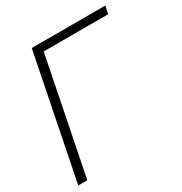

<svg xmlns="http://www.w3.org/2000/svg" viewBox="-164 -820 893 942"><g transform="rotate(-30 282.5 -349.0)"><path d="M8.8 0 148.4 -698.2H564.9L556.2 -654.3H190.9L60.1 0Z"/></g></svg>

Font: Sansation Light
Style: Light Italic
Weight: 300
Designer: Bernd Montag
Version: Version 1.301